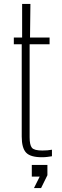

<svg xmlns="http://www.w3.org/2000/svg" viewBox="-20 -790 313 972"><path d="M192 6Q134 6 112 -17.5Q90 -41 90 -99V-566H50V-600H92V-770H134L132 -600H231V-566H130V-95Q130 -56 141.5 -42Q153 -28 194 -28Q210 -28 220 -29Q230 -30 243 -32V1Q231 3 218.5 4.5Q206 6 192 6ZM141 104V45H220V97L188 162H152L181 104Z"/></svg>

Font: Big Shoulders Text Thin
Style: Regular
Weight: 100
Designer: Patric King
Foundry: XO Type Co
Version: Version 1.000; ttfautohint (v1.8.2)